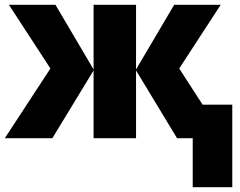

<svg xmlns="http://www.w3.org/2000/svg" viewBox="-23 -573 995 796"><path d="M892 -553 720 -289 817 -139H940V203H776V0H711L541 -281V0H365V-281L194 0H-3L186 -289L14 -553H207L365 -285V-553H541V-285L699 -553Z"/></svg>

Font: Noto Sans SemiCondensed Black
Style: Regular
Weight: 900
Width: 4
Designer: Monotype Design Team
Foundry: Monotype Imaging Inc.
Version: Version 2.013; ttfautohint (v1.8.4.7-5d5b)